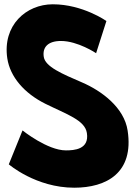

<svg xmlns="http://www.w3.org/2000/svg" viewBox="-20 -860 619 895"><path d="M226 -840C102 -840 -9 -742 14 -588C27 -502 93 -425 192 -376C291 -327 376 -300 385 -240C397 -163 325 -159 287 -159C201 -159 85 -252 85 -252L21 -94C21 -94 147 15 326 15C476 15 605 -54 575 -251C559 -359 453 -437 362 -476C269 -516 191 -549 184 -595C177 -640 204 -669 264 -669C343 -669 428 -612 428 -612L476 -762C476 -762 366 -840 226 -840Z"/></svg>

Font: Poland Can Into
Style: Bold
Weight: 700
Foundry: Cannot Into Space Fonts
Version: Version 0.99